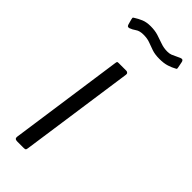

<svg xmlns="http://www.w3.org/2000/svg" viewBox="-241 -766 800 800"><g transform="rotate(45 159.0 -366.5)"><path d="M113 -13Q112 -4 109.5 -2Q107 0 98 0H61Q53 0 49.5 -3.5Q46 -7 47 -14L119 -520Q120 -527 121.5 -528.5Q123 -530 129 -530H174Q179 -530 182.5 -526.5Q186 -523 185 -517ZM312 -681Q300 -674 281.5 -668Q263 -662 237 -662Q210 -662 191.5 -668.5Q173 -675 157 -681Q141 -687 119 -687Q96 -687 83.5 -678Q71 -669 57 -664Q51 -663 48.5 -665Q46 -667 44 -673L38 -695Q37 -700 36.5 -703Q36 -706 40 -708Q57 -719 74 -726Q91 -733 115 -733Q140 -733 159.5 -727Q179 -721 198 -714Q217 -707 238 -707Q251 -707 260 -710.5Q269 -714 277.5 -718.5Q286 -723 296 -727Q303 -730 307 -727.5Q311 -725 312 -719L317 -694Q318 -690 318 -686.5Q318 -683 312 -681Z"/></g></svg>

Font: Libre Franklin Thin Light
Style: Italic
Weight: 300
Italic angle: -8°
Version: Version 3.000